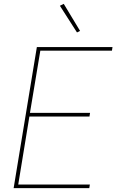

<svg xmlns="http://www.w3.org/2000/svg" viewBox="-20 -980 640 1000"><path d="M51 0 172 -735H566L563 -716H190L136 -392H449L446 -373H133L75 -19H448L445 0ZM381 -811 292 -950 312 -960 397 -819Z"/></svg>

Font: Iosevka Curly ThExObl
Style: Regular
Weight: 100
Width: 7
Italic angle: -9°
Monospace: yes
Designer: Belleve Invis
Foundry: Belleve Invis
Version: Version 11.1.0; ttfautohint (v1.8.3)